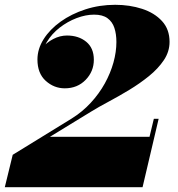

<svg xmlns="http://www.w3.org/2000/svg" viewBox="-60 -780 740 800"><path d="M-40 0 -7 -135 238.5 -286Q283.5 -314 318.2 -351.8Q353 -389.5 376.8 -432.5Q400.5 -475.5 412.8 -519.8Q425 -564 425 -605Q425 -638.5 416.5 -664Q408 -689.5 387.8 -704.2Q367.5 -719 332 -719Q297 -719 259 -704.5Q221 -690 188.2 -664.5Q155.5 -639 135.2 -605Q115 -571 115 -532H97Q97 -557 115.5 -580Q134 -603 162 -617.5Q190 -632 219 -632Q267.5 -632 299.2 -606Q331 -580 331 -531Q331 -482.5 296.8 -447.2Q262.5 -412 210 -412Q165 -412 130.5 -443.2Q96 -474.5 96 -532Q96 -576 121.8 -616.8Q147.5 -657.5 192.5 -689.8Q237.5 -722 296 -741Q354.5 -760 420 -760Q480.5 -760 532 -743.2Q583.5 -726.5 615 -692.2Q646.5 -658 646.5 -605.5Q646.5 -565 622.8 -529.5Q599 -494 560.8 -463Q522.5 -432 478.2 -405.2Q434 -378.5 392.2 -356.2Q350.5 -334 320.5 -315.5L148 -210H563L581 -285H601L534 0Z"/></svg>

Font: Bodoni Moda Black
Style: Italic
Weight: 900
Italic angle: -13°
Version: Version 2.005